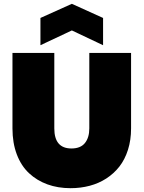

<svg xmlns="http://www.w3.org/2000/svg" viewBox="-20 -988 759 1015"><path d="M45.9 -309.1V-708H267.1V-309.1Q267.1 -203.1 357.9 -203.1Q405.8 -203.1 429 -231.9Q452.1 -260.7 452.1 -309.1V-708H672.9V-309.1Q672.9 -247.6 656.5 -196Q640.1 -144.5 611.1 -107.4Q582 -70.3 542 -44.4Q502 -18.6 454.1 -5.9Q406.2 6.8 353 6.8Q286.1 6.8 230.5 -13.4Q174.8 -33.7 133.3 -72.5Q91.8 -111.3 68.8 -171.9Q45.9 -232.4 45.9 -309.1ZM524.9 -893.1V-749L359.9 -827.1L193.8 -749V-893.1L359.9 -967.8Z"/></svg>

Font: SVN-Poppins Black
Style: Regular
Weight: 900
Designer: Ninad Kale (Devanagari), Jonny Pinhorn (Latin)
Foundry: Indian Type Foundry
Version: Version 3.002 2017